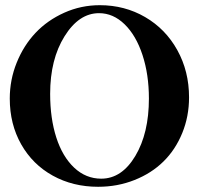

<svg xmlns="http://www.w3.org/2000/svg" viewBox="-20 -696 755 729"><path d="M352.5 13.2Q256.8 13.2 180.4 -29.1Q104 -71.3 60.5 -147.9Q17.1 -224.6 17.1 -321.8Q17.1 -393.1 43.5 -458.3Q69.8 -523.4 115 -571.3Q160.2 -619.1 223.9 -647.7Q287.6 -676.3 358.9 -676.3Q453.6 -676.3 531.2 -631.1Q608.9 -585.9 653.3 -505.6Q697.8 -425.3 697.8 -326.2Q697.8 -253.9 671.9 -190.7Q646 -127.4 600.6 -82.8Q555.2 -38.1 490.7 -12.5Q426.3 13.2 352.5 13.2ZM364.3 -17.6Q442.4 -17.6 493.9 -104Q545.4 -190.4 545.4 -321.8Q545.4 -413.1 521 -487.3Q496.6 -561.5 453.1 -603.8Q409.7 -646 356 -646Q279.8 -646 225.1 -558.3Q170.4 -470.7 170.4 -339.8Q170.4 -246.6 193.8 -173.8Q217.3 -101.1 261.7 -59.3Q306.2 -17.6 364.3 -17.6Z"/></svg>

Font: Elstob 18pt SemiBold
Style: Regular
Weight: 600
Designer: Peter S. Baker
Version: Version 1.015